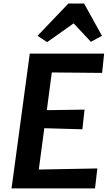

<svg xmlns="http://www.w3.org/2000/svg" viewBox="-20 -1044 612 1064"><path d="M44 0 145 -747H557L546 -640L267 -642.5L239.5 -433.5L448.5 -436.5L436.5 -327.5L225.5 -333.5L195 -104.5L519.5 -110.5L506.5 0ZM241 -810.5 188 -845.5 359 -1024.5H446L545 -845.5L483.5 -812.5L388 -914.5Z"/></svg>

Font: Merriweather Sans SemiBold
Style: Italic
Weight: 600
Italic angle: -7.5°
Designer: Eben Sorkin
Foundry: Eben Sorkin
Version: Version 2.001